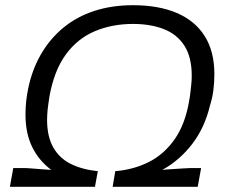

<svg xmlns="http://www.w3.org/2000/svg" viewBox="-20 -718 890 738"><path d="M18 0 31 -72H72Q84 -72 102 -70.5Q120 -69 140 -67.5Q160 -66 177 -65Q129 -101 103.5 -153.5Q78 -206 78 -277Q78 -303 80.5 -327.5Q83 -352 88 -376Q103 -450 137.5 -509.5Q172 -569 223.5 -611.5Q275 -654 342.5 -676Q410 -698 491 -698Q590 -698 660 -668Q730 -638 767 -579Q804 -520 804 -433Q804 -400 800 -370Q796 -340 787 -312Q767 -228 719.5 -165.5Q672 -103 604 -65Q622 -67 642.5 -68Q663 -69 682 -70.5Q701 -72 711 -72H753L740 0H413L423 -60Q494 -66 552.5 -95.5Q611 -125 651.5 -183Q692 -241 707 -330Q710 -346 711.5 -360Q713 -374 714.5 -386Q716 -398 716.5 -408.5Q717 -419 717 -427Q717 -498 689 -542Q661 -586 610 -606Q559 -626 491 -626Q411 -626 344.5 -598Q278 -570 233 -508.5Q188 -447 170 -347Q168 -332 166 -319.5Q164 -307 163 -296Q162 -285 161.5 -275Q161 -265 161 -257Q161 -193 185 -151Q209 -109 253 -87.5Q297 -66 356 -60L345 0Z"/></svg>

Font: Archivo SemiExpanded Light
Style: Italic
Weight: 300
Width: 6
Italic angle: -10°
Designer: Hector Gatti
Foundry: Omnibus-Type
Version: Version 2.001